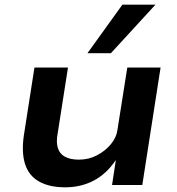

<svg xmlns="http://www.w3.org/2000/svg" viewBox="-20 -789 757 819"><path d="M258 10Q191 10 147 -14.5Q103 -39 87 -89Q71 -139 82 -213L127 -501H270L226 -220Q219 -184 226.5 -158.5Q234 -133 257 -120.5Q280 -108 317 -108Q358 -108 393.5 -126.5Q429 -145 453 -174Q477 -203 481 -235L523 -501H665L587 0H458L474 -105H473Q434 -47 379.5 -18.5Q325 10 258 10ZM353 -562 502 -769H643L453 -562Z"/></svg>

Font: Nunito Sans 7pt SemiExpanded
Style: Bold Italic
Weight: 700
Width: 6
Italic angle: -9°
Designer: Vernon Adams
Foundry: Vernon Adams
Version: Version 3.101;gftools[0.9.27]